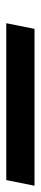

<svg xmlns="http://www.w3.org/2000/svg" viewBox="149 -261 130 612"><g transform="rotate(-90 214.0 45.0)"><path d="M-72 90 -54 0H446L428 90Z"/></g></svg>

Font: Montserrat Thin
Style: Bold Italic
Weight: 700
Italic angle: -11.3°
Version: Version 9.000